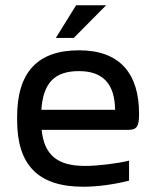

<svg xmlns="http://www.w3.org/2000/svg" viewBox="-20 -700 592 729"><path d="M508 -268C508 -422 434 -509 280 -509C122 -509 45 -425 45 -256V-244C45 -73 125 9 296 9C348 9 410 1 470 -14V-90C425 -79 351 -70 303 -70C198 -70 148 -111 138 -207H468C501 -207 508 -222 508 -268ZM137 -283C144 -385 187 -430 280 -430C373 -430 416 -379 417 -283ZM192 -556H260L383 -680H269Z"/></svg>

Font: LT Wave Alt
Style: Regular
Weight: 400
Designer: Daniel Lyons
Version: Version 2.5 (Glyphs App)